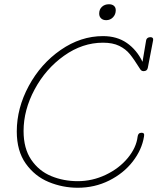

<svg xmlns="http://www.w3.org/2000/svg" viewBox="-20 -882 741 904"><path d="M701 -693 676 -563Q673 -547 656 -547Q645 -547 639 -558Q611 -603 591.5 -627Q572 -651 541.5 -666Q511 -681 465 -681Q368 -681 281.5 -619.5Q195 -558 143 -461Q91 -364 91 -265Q91 -183 127 -130Q163 -77 221 -53Q279 -29 346 -29Q415 -29 478 -59Q541 -89 581.5 -138Q622 -187 628 -239Q630 -257 647 -257Q654 -257 657 -253Q660 -249 658 -239Q648 -177 605 -121.5Q562 -66 494 -32Q426 2 346 2Q275 2 209.5 -25Q144 -52 101.5 -111.5Q59 -171 59 -263Q59 -373 115.5 -477.5Q172 -582 266 -647Q360 -712 465 -712Q531 -712 577.5 -679.5Q624 -647 651 -591L668 -692Q669 -699 674.5 -703Q680 -707 688 -707Q703 -707 701 -693ZM447 -818Q447 -838 460 -850Q473 -862 493 -862Q508 -862 516.5 -854.5Q525 -847 525 -834Q525 -814 512 -800.5Q499 -787 480 -787Q465 -787 456 -795.5Q447 -804 447 -818Z"/></svg>

Font: Mali ExtraLight
Style: Italic
Weight: 275
Italic angle: -10°
Version: Version 1.000; ttfautohint (v1.6)